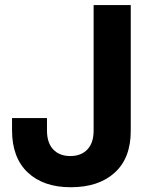

<svg xmlns="http://www.w3.org/2000/svg" viewBox="-20 -748 602 778"><path d="M266.6 10.7Q156.2 10.7 92.5 -49.1Q28.8 -108.9 28.8 -220.2V-269.5H170.4V-219.2Q170.4 -168.9 195.8 -142.3Q221.2 -115.7 265.1 -115.7Q308.6 -115.7 334 -142.3Q359.4 -168.9 359.4 -219.2V-727.5H509.8V-217.3Q509.8 -107.4 444.8 -48.3Q379.9 10.7 266.6 10.7Z"/></svg>

Font: Inter Display
Style: Bold
Weight: 700
Designer: Rasmus Andersson
Foundry: rsms
Version: Version 4.001;git-9221beed3